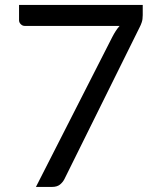

<svg xmlns="http://www.w3.org/2000/svg" viewBox="-20 -736 620 756"><path d="M542 -716.5V-676.5Q542 -659.5 538.2 -648.5Q534.5 -637.5 530.5 -630L234 -31.5Q227.5 -18.5 216 -9.2Q204.5 0 185 0H121.5L422.5 -591Q429 -603.5 435.8 -614Q442.5 -624.5 451 -634H77Q68.5 -634 61.8 -640.8Q55 -647.5 55 -656V-716.5Z"/></svg>

Font: LatoHex
Style: Regular
Weight: 400
Designer: Lukasz Dziedzic
Foundry: tyPoland Lukasz Dziedzic
Version: Version 1.104; Western+Polish opensource